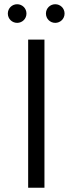

<svg xmlns="http://www.w3.org/2000/svg" viewBox="-20 -887 343 907"><path d="M190 0V-700H113V0ZM241 -779C265 -779 285 -798 285 -823C285 -848 265 -867 241 -867C217 -867 197 -848 197 -823C197 -798 217 -779 241 -779ZM61 -779C85 -779 105 -798 105 -823C105 -848 85 -867 61 -867C37 -867 17 -848 17 -823C17 -798 37 -779 61 -779Z"/></svg>

Font: Montserrat-Alt1
Style: Regular
Weight: 400
Designer: Differentunic
Foundry: Differentunic
Version: Version 7.222